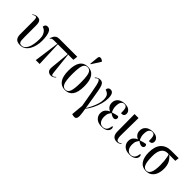

<svg xmlns="http://www.w3.org/2000/svg" viewBox="120 -1913 3243 3243"><g transform="rotate(45 1742.0 -291.5)"><path d="M228 10Q157 10 127.5 -23.5Q98 -57 98 -127V-433Q98 -477 93 -499.5Q88 -522 66 -522Q57 -522 43 -517Q29 -512 12 -498L7 -507Q27 -522 48.5 -530.5Q70 -539 92 -539Q135 -539 154 -522Q173 -505 178.5 -475.5Q184 -446 184 -408V-151Q184 -98 187 -65.5Q190 -33 204 -18.5Q218 -4 249 -4Q313 -4 351 -83Q389 -162 389 -303Q389 -359 372.5 -396.5Q356 -434 330.5 -455Q305 -476 278 -482Q278 -511 293.5 -527.5Q309 -544 334 -544Q376 -544 399 -510.5Q422 -477 431 -424Q440 -371 440 -310Q440 -250 427 -193Q414 -136 387.5 -90Q361 -44 321.5 -17Q282 10 228 10Z M594 0 656 -453H595Q554 -453 537 -448.5Q520 -444 505 -424L498 -427Q511 -463 525 -487.5Q539 -512 562.5 -524Q586 -536 626 -536H1049L1039 -453H915L955 -76Q959 -38 964.5 -24.5Q970 -11 984 -11Q992 -11 1005 -17.5Q1018 -24 1038 -44L1045 -36Q1018 -11 998 -2.5Q978 6 955 6Q917 6 890.5 -20Q864 -46 871 -112L904 -453H668L686 0Z M1297 10Q1208 10 1158 -58Q1108 -126 1108 -268Q1108 -545 1299 -545Q1391 -545 1439 -476Q1487 -407 1487 -268Q1487 -125 1439 -57.5Q1391 10 1297 10ZM1298 0Q1355 0 1377.5 -61.5Q1400 -123 1400 -268Q1400 -367 1390.5 -425.5Q1381 -484 1358.5 -509.5Q1336 -535 1297 -535Q1260 -535 1237.5 -509.5Q1215 -484 1205.5 -425.5Q1196 -367 1196 -268Q1196 -122 1220 -61Q1244 0 1298 0ZM1298 -606 1288 -610 1303 -766Q1306 -792 1321.5 -799.5Q1337 -807 1358.5 -800Q1380 -793 1399 -776V-764Z M1696 215 1674 210 1694 -8Q1666 -168 1648.5 -269Q1631 -370 1618 -425Q1605 -480 1593 -501Q1581 -522 1565 -522Q1547 -522 1513 -489L1506 -497Q1545 -539 1598 -539Q1628 -539 1647 -526Q1666 -513 1679 -481Q1692 -449 1703 -391Q1714 -333 1728 -243Q1742 -153 1764 -25Q1793 -72 1819 -126.5Q1845 -181 1861.5 -235.5Q1878 -290 1878 -335Q1878 -409 1851.5 -440Q1825 -471 1781 -482Q1781 -511 1796.5 -527.5Q1812 -544 1838 -544Q1881 -544 1899.5 -509Q1918 -474 1918 -409Q1918 -349 1898.5 -276.5Q1879 -204 1844.5 -134Q1810 -64 1766 -11Q1781 75 1784.5 129.5Q1788 184 1769 206Q1750 228 1696 215Z M2175 10Q2089 10 2043 -32.5Q1997 -75 1997 -137Q1997 -193 2026 -226Q2055 -259 2092 -273V-276Q2056 -290 2033 -321Q2010 -352 2010 -399Q2010 -448 2034 -480.5Q2058 -513 2097 -529Q2136 -545 2180 -545Q2233 -545 2264 -529Q2295 -513 2308 -490Q2321 -467 2321 -445Q2321 -417 2305.5 -400Q2290 -383 2246 -383Q2246 -467 2232.5 -501Q2219 -535 2176 -535Q2143 -535 2120 -505Q2097 -475 2097 -401Q2097 -374 2103 -349Q2109 -324 2117 -306.5Q2125 -289 2130 -285Q2199 -309 2246 -315Q2252 -312 2258.5 -303Q2265 -294 2265 -277Q2265 -260 2252 -247.5Q2239 -235 2219 -235Q2203 -235 2183.5 -242.5Q2164 -250 2130 -273Q2117 -255 2101 -225.5Q2085 -196 2085 -139Q2085 -105 2095.5 -73.5Q2106 -42 2129.5 -21.5Q2153 -1 2191 -1Q2230 -1 2258.5 -27Q2287 -53 2297 -129Q2322 -122 2322 -92Q2322 -49 2284 -19.5Q2246 10 2175 10Z M2536 10Q2481 10 2451.5 -22Q2422 -54 2421 -125L2418 -536H2513L2508 -119Q2507 -70 2518 -38.5Q2529 -7 2557 -7Q2573 -7 2587.5 -14.5Q2602 -22 2614 -31L2619 -22Q2602 -8 2581.5 1Q2561 10 2536 10Z M2841 10Q2755 10 2709 -32.5Q2663 -75 2663 -137Q2663 -193 2692 -226Q2721 -259 2758 -273V-276Q2722 -290 2699 -321Q2676 -352 2676 -399Q2676 -448 2700 -480.5Q2724 -513 2763 -529Q2802 -545 2846 -545Q2899 -545 2930 -529Q2961 -513 2974 -490Q2987 -467 2987 -445Q2987 -417 2971.5 -400Q2956 -383 2912 -383Q2912 -467 2898.5 -501Q2885 -535 2842 -535Q2809 -535 2786 -505Q2763 -475 2763 -401Q2763 -374 2769 -349Q2775 -324 2783 -306.5Q2791 -289 2796 -285Q2865 -309 2912 -315Q2918 -312 2924.5 -303Q2931 -294 2931 -277Q2931 -260 2918 -247.5Q2905 -235 2885 -235Q2869 -235 2849.5 -242.5Q2830 -250 2796 -273Q2783 -255 2767 -225.5Q2751 -196 2751 -139Q2751 -105 2761.5 -73.5Q2772 -42 2795.5 -21.5Q2819 -1 2857 -1Q2896 -1 2924.5 -27Q2953 -53 2963 -129Q2988 -122 2988 -92Q2988 -49 2950 -19.5Q2912 10 2841 10Z M3231 10Q3140 10 3092 -59Q3044 -128 3044 -246Q3044 -393 3110.5 -464.5Q3177 -536 3292 -536H3472L3463 -464H3318Q3369 -424 3396.5 -369.5Q3424 -315 3424 -235Q3424 -165 3403 -109.5Q3382 -54 3339.5 -22Q3297 10 3231 10ZM3233 0Q3283 0 3309.5 -54Q3336 -108 3336 -230Q3336 -283 3331.5 -330Q3327 -377 3319.5 -412.5Q3312 -448 3304 -464H3276Q3238 -464 3205 -443.5Q3172 -423 3152 -375Q3132 -327 3132 -242Q3132 -119 3155.5 -59.5Q3179 0 3233 0Z"/></g></svg>

Font: Noto Serif Display ExtraCondensed
Style: Regular
Weight: 400
Width: 2
Designer: Monotype Design Team
Foundry: Monotype Imaging Inc.
Version: Version 2.009